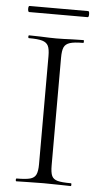

<svg xmlns="http://www.w3.org/2000/svg" viewBox="-54 -785 437 819"><g transform="rotate(5 165.0 -375.0)"><path d="M281 -12Q283 -12 283 -6Q283 0 281 0Q251 0 234 -1L164 -2L97 -1Q79 0 48 0Q45 0 45 -6Q45 -12 48 -12Q87 -12 105.5 -17Q124 -22 131 -36.5Q138 -51 138 -81V-544Q138 -574 131 -588Q124 -602 105.5 -607.5Q87 -613 48 -613Q45 -613 45 -619Q45 -625 48 -625L97 -624Q139 -622 164 -622Q192 -622 234 -624L281 -625Q283 -625 283 -619Q283 -613 281 -613Q242 -613 223.5 -607Q205 -601 198.5 -586.5Q192 -572 192 -542V-81Q192 -50 198.5 -36Q205 -22 223 -17Q241 -12 281 -12ZM34 -737Q34 -750 39 -750H290Q295 -750 295 -737Q295 -724 290 -724H39Q37 -724 35.5 -728Q34 -732 34 -737Z"/></g></svg>

Font: Cormorant Infant Light
Style: Regular
Weight: 300
Designer: Christian Thalmann (Catharsis Fonts)
Version: Version 3.000